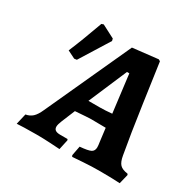

<svg xmlns="http://www.w3.org/2000/svg" viewBox="-149 -826 1005 993"><g transform="rotate(30 354.0 -329.5)"><path d="M690 -60 694 -54 680 3Q667 2 632.5 1Q598 0 562 0Q511 0 462 3.5Q413 7 399 8L395 0L406 -57Q455 -61 471 -69.5Q487 -78 487 -100Q487 -107 486 -114.5Q485 -122 484 -129L474 -209L387 -210Q371 -210 293 -204L260 -124Q250 -100 250 -87Q250 -73 259.5 -66.5Q269 -60 289 -60H332L335 -54L322 6Q309 5 265 2.5Q221 0 182 0Q142 0 109 1Q76 2 65 3L80 -61Q104 -65 120.5 -80Q137 -95 152 -129L384 -636L535 -653L545 -647Q553 -591 578 -415.5Q603 -240 623 -130Q629 -94 643.5 -79Q658 -64 690 -60ZM395 -285Q425 -285 467 -289L439 -514H425L327 -285ZM169 -439 154 -437 108 -460Q142 -540 186 -663L198 -667L275 -627L278 -614Z"/></g></svg>

Font: Alegreya SC
Style: Bold Italic
Weight: 700
Italic angle: -7°
Designer: Juan Pablo del Peral
Foundry: Huerta Tipografica
Version: Version 2.007; ttfautohint (v1.6)